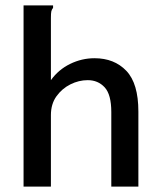

<svg xmlns="http://www.w3.org/2000/svg" viewBox="-20 -689 590 709"><path d="M67 -669H176V-660Q171 -654 169.5 -647Q168 -640 168 -623V-393Q196 -432 239 -453Q282 -474 329 -474Q402 -474 446.5 -427.5Q491 -381 491 -277V0H391V-275Q391 -340 366.5 -366.5Q342 -393 304 -393Q271 -393 240 -377.5Q209 -362 188.5 -333.5Q168 -305 168 -264V0H67Z"/></svg>

Font: Inconsolata SemiExpanded SemiBold
Style: Regular
Weight: 600
Width: 6
Monospace: yes
Designer: Raph Levien, Cyreal, Brenton Simpson
Foundry: Raph Levien, Cyreal, Google
Version: Version 3.001; ttfautohint (v1.8.2.53-6de2)